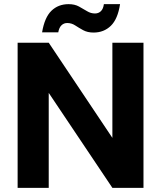

<svg xmlns="http://www.w3.org/2000/svg" viewBox="-20 -906 777 926"><path d="M65 0V-700H215L522 -241V-700H672V0H522L215 -458V0ZM431 -749Q402 -749 381 -760.5Q360 -772 342.5 -783.5Q325 -795 304 -795Q288 -795 276.5 -784Q265 -773 261 -750H183Q195 -822 228 -854Q261 -886 311 -886Q340 -886 361 -874.5Q382 -863 400 -852Q418 -841 438 -841Q455 -841 466.5 -852Q478 -863 481 -886H559Q548 -814 514.5 -781.5Q481 -749 431 -749Z"/></svg>

Font: DM Sans 24pt Black
Style: Regular
Weight: 900
Designer: Colophon Foundry, Jonny Pinhorn
Foundry: Colophon Foundry
Version: Version 4.004;gftools[0.9.30]